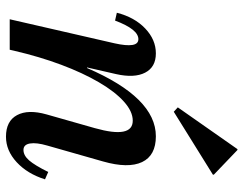

<svg xmlns="http://www.w3.org/2000/svg" viewBox="-107 -706 826 652"><g transform="rotate(90 306.0 -380.0)"><path d="M444.3 12.7Q391.1 12.7 371 -24.8Q350.8 -62.3 368.5 -125.1L415.2 -289.3Q451.3 -417.8 389.8 -417.8Q358.4 -417.8 325 -387.7Q291.5 -357.7 259.4 -302.8Q227.3 -247.8 199.9 -174.7Q172.5 -101.6 152.3 -14.8H104.7L161.3 -262.5H211Q311.5 -496.3 442.8 -496.3Q508.1 -496.3 530.4 -449.4Q552.6 -402.4 528.3 -317L474.3 -127.5Q463.5 -90.4 467.3 -68.6Q471.1 -46.7 489.2 -46.7Q507.9 -46.7 524.7 -65.9Q541.4 -85.1 564 -130.8L589 -119.8Q570.3 -60.2 530.9 -23.7Q491.5 12.7 444.3 12.7ZM45.4 0 127.1 -356.1Q135.9 -395.5 132.7 -416.2Q129.5 -436.9 113 -436.9Q79.5 -436.9 49.9 -357.7L23.3 -363.8Q38.6 -423.9 76.7 -460.1Q114.7 -496.3 161.2 -496.3Q208 -496.3 226.8 -459.7Q245.6 -423.1 231.6 -361.1L148.9 0ZM359.5 -557.1 344.6 -570.8 486.4 -773.3H489.4L573.2 -693.1V-690Z"/></g></svg>

Font: Platypi Light
Style: Italic
Weight: 300
Italic angle: -13°
Designer: David Sargent
Foundry: Bolt Cutter Type
Version: Version 1.200